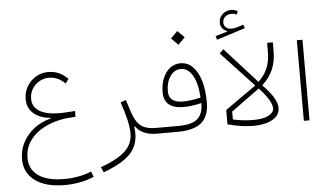

<svg xmlns="http://www.w3.org/2000/svg" viewBox="-71 -1025 2536 1481"><g transform="rotate(-5 1197.0 -284.0)"><path d="M471.7 -480.5 446.8 -446.8Q391.6 -502.4 322.8 -502.4Q280.8 -502.4 246.1 -482.2Q211.4 -461.9 191.2 -428Q170.9 -394 170.9 -352.5Q170.9 -289.1 225.1 -256.1Q279.3 -223.1 382.8 -223.1Q407.2 -223.1 438.2 -224.9Q469.2 -226.6 501 -229.5L499.5 -184.1Q380.9 -181.2 291.7 -144.3Q202.6 -107.4 153.1 -44.4Q103.5 18.6 103.5 100.1Q103.5 189 173.3 237.5Q243.2 286.1 371.1 286.1Q430.7 286.1 485.6 275.6Q540.5 265.1 583 246.6L599.6 289.1Q549.3 310.5 490.2 321.8Q431.2 333 370.1 333Q226.1 333 143.3 272.5Q60.5 211.9 60.5 106Q60.5 36.6 91.3 -22.9Q122.1 -82.5 177.5 -125.7Q232.9 -168.9 307.6 -188L308.1 -192.9Q223.1 -201.2 176 -243.2Q128.9 -285.2 128.9 -353.5Q128.9 -407.2 154.5 -450.9Q180.2 -494.6 223.4 -520.8Q266.6 -546.9 319.3 -546.9Q408.2 -546.9 471.7 -480.5Z M856.4 -264.2 897.9 -279.8 927.7 -188.5Q944.3 -137.2 966.3 -105.7Q988.3 -74.2 1022.5 -59.6Q1056.6 -44.9 1110.4 -44.9H1110.8V0H1110.4Q1056.2 0 1014.4 -18.6Q972.7 -37.1 950.2 -71.3L945.3 -69.3Q956.5 14.2 932.1 74.2Q907.7 134.3 845.2 178.7Q782.7 223.1 679.7 261.2L661.6 220.2Q795.4 171.4 853.5 115.7Q911.6 60.1 911.6 -19.5Q911.6 -63.5 897.5 -126.2Q883.3 -189 856.4 -264.2Z M1286.6 -722.2 1339.4 -774.9 1392.6 -722.2 1339.4 -668.9ZM1110.8 -44.9H1283.2Q1387.2 -44.9 1431.9 -82.5Q1476.6 -120.1 1476.6 -205.6Q1402.3 -187 1337.9 -187Q1186 -187 1186 -314Q1186 -376 1206.1 -423.6Q1226.1 -471.2 1261 -498.3Q1295.9 -525.4 1341.3 -525.4Q1396 -525.4 1435.8 -486.3Q1475.6 -447.3 1497.3 -376Q1519 -304.7 1519 -207Q1519 -99.6 1459.5 -49.8Q1399.9 0 1271 0H1110.8Q1099.6 0 1099.6 -22.5Q1099.6 -44.9 1110.8 -44.9ZM1473.6 -248Q1467.8 -357.9 1432.4 -419.4Q1397 -481 1339.8 -481Q1291 -481 1258.8 -434.6Q1226.6 -388.2 1226.6 -317.4Q1226.6 -229.5 1338.4 -229.5Q1365.7 -229.5 1400.6 -234.4Q1435.5 -239.3 1473.6 -248Z M1817.9 -888.2 1807.6 -861.8Q1788.1 -871.1 1767.6 -871.1Q1737.8 -871.1 1718.5 -854Q1699.2 -836.9 1699.2 -809.6Q1699.2 -784.7 1715.8 -770.8Q1732.4 -756.8 1759.8 -756.8Q1779.3 -756.8 1803.2 -764.2L1851.6 -779.3L1860.4 -751.5L1639.6 -681.2L1630.9 -710.4L1721.7 -736.8V-741.7Q1699.2 -749.5 1685.5 -768.1Q1671.9 -786.6 1671.9 -810.5Q1671.9 -848.6 1699.7 -874.8Q1727.5 -900.9 1768.6 -900.9Q1781.7 -900.9 1793.9 -897.2Q1806.2 -893.6 1817.9 -888.2ZM1681.6 -604 1929.7 -329.6Q1978 -376 2000 -429.7Q2022 -483.4 2022 -554.7V-624H2066.4V-554.7Q2066.4 -476.1 2039.8 -414.6Q2013.2 -353 1956.5 -300.8Q2011.2 -244.6 2038.8 -199.2Q2066.4 -153.8 2066.4 -114.7Q2066.4 -76.7 2039.8 -49.8Q2013.2 -22.9 1966.8 -9Q1920.4 4.9 1860.8 4.9Q1813.5 4.9 1763.4 -2.9Q1713.4 -10.7 1662.6 -24.4V-135.3L1902.3 -304.2L1650.4 -574.2ZM1926.8 -278.8 1707.5 -119.1V-58.1Q1789.1 -40.5 1864.3 -40.5Q1942.9 -40.5 1983.6 -62.7Q2024.4 -85 2024.4 -117.2Q2024.4 -143.6 2001.2 -183.8Q1978 -224.1 1926.8 -278.8Z M2295.9 0H2252V-624H2295.9Z"/></g></svg>

Font: Estedad-FD ExtraLight
Style: Regular
Weight: 200
Designer: Amin Abedi
Version: Version 7.3